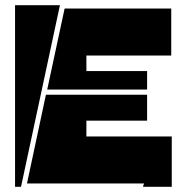

<svg xmlns="http://www.w3.org/2000/svg" viewBox="-20 -720 709 740"><path d="M84 -13 157 -355H547V-255H313V-194H642V0H531L535 -13ZM313 -506V-446H547V-375H162L229 -687H640V-506ZM38 0V-700H211L61 0Z"/></svg>

Font: J.M. Nexus Grotesque
Style: Regular
Weight: 900
Designer: deFharo
Foundry: deFharo
Version: Version 3.003